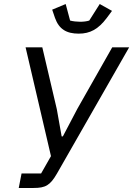

<svg xmlns="http://www.w3.org/2000/svg" viewBox="-20 -933 661 953"><path d="M371 -766C427 -766 468 -788 510 -844L536 -879L475 -913L423 -831C411 -827 394 -825 378 -825C363 -825 342 -827 328 -831L306 -913L239 -885L253 -844C273 -788 310 -766 371 -766ZM73 0H147C206 0 229 -13 263 -72L621 -698H537L364 -393L292 -256H286L262 -391L190 -698H107L233 -158L184 -72H87Z"/></svg>

Font: LVC Sans
Style: Italic
Weight: 400
Italic angle: -11.31°
Designer: Mike Abbink, Paul van der Laan, Pieter van Rosmalen
Foundry: Bold Monday
Version: Version 3.0